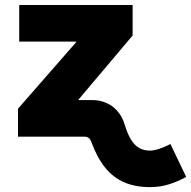

<svg xmlns="http://www.w3.org/2000/svg" viewBox="-20 -556 777 781"><path d="M53.2 0V-113.8L289.6 -384.3V-386.7H58.1V-535.6H519.5V-411.6L299.3 -150.9V0ZM589.8 205.1Q529.8 205.1 484.9 185.5Q439.9 166 407.2 125.2Q374.5 84.5 351.6 21.5Q348.6 13.7 345 9Q341.3 4.4 336.2 2.2Q331.1 0 324.7 0H268.1V-148.9H356.9Q385.3 -148.9 411.4 -137.9Q437.5 -127 457.8 -104Q478 -81.1 488.3 -45.9Q498.5 -11.7 512.5 11.2Q526.4 34.2 545.4 45.4Q564.5 56.6 589.8 56.6Q606.4 56.6 629.6 48.8Q652.8 41 673.3 29.8L737.3 163.6Q702.1 183.1 666.3 194.1Q630.4 205.1 589.8 205.1Z"/></svg>

Font: Inter 20pt Black
Style: Regular
Weight: 900
Version: Version 4.001;git-66647c0bb